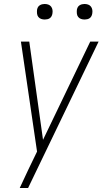

<svg xmlns="http://www.w3.org/2000/svg" viewBox="-20 -729 540 964"><path d="M79 215Q90 191 101 168Q112 145 123 121L166 32L85 -520H127L196 -27L433 -520H475L121 215ZM405 -631Q395 -631 386.5 -634Q378 -637 372.5 -644Q367 -651 366 -660.5Q365 -670 366 -680Q367 -686 370 -692Q373 -698 379 -702Q385 -706 391.5 -707.5Q398 -709 404 -709Q414 -709 422.5 -706Q431 -703 436.5 -696Q442 -689 443.5 -679.5Q445 -670 443 -660Q442 -654 439 -648Q436 -642 430.5 -638Q425 -634 418 -632.5Q411 -631 405 -631ZM205 -631Q195 -631 186.5 -634Q178 -637 172.5 -644Q167 -651 166 -660.5Q165 -670 166 -680Q167 -686 170 -692Q173 -698 179 -702Q185 -706 191.5 -707.5Q198 -709 204 -709Q214 -709 222.5 -706Q231 -703 236.5 -696Q242 -689 243.5 -679.5Q245 -670 243 -660Q242 -654 239 -648Q236 -642 230.5 -638Q225 -634 218 -632.5Q211 -631 205 -631Z"/></svg>

Font: Iosevka Extralight Oblique
Style: Regular
Weight: 200
Italic angle: -9°
Monospace: yes
Designer: Belleve Invis
Foundry: Belleve Invis
Version: Version 32.5.0; ttfautohint (v1.8.4)